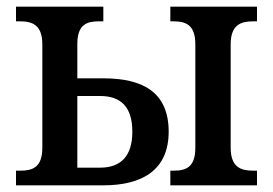

<svg xmlns="http://www.w3.org/2000/svg" viewBox="-20 -556 819 576"><path d="M491 0H751V-44H740C704 -44 672 -53 672 -113V-423C672 -483 704 -492 740 -492H751V-536H491V-492H500C537 -492 566 -482 566 -423V-113C566 -53 537 -44 500 -44H491ZM28 0H290C407 0 486 -46 486 -161C486 -282 405 -321 290 -321H212V-424C212 -483 241 -492 277 -492H290V-536H28V-492H40C76 -492 107 -482 107 -423V-113C107 -52 76 -44 40 -44H28ZM212 -53V-268H280C342 -268 377 -236 377 -161C377 -87 342 -53 280 -53Z"/></svg>

Font: Noto Serif SemiCondensed Medium
Style: Regular
Weight: 500
Width: 4
Designer: Monotype Design Team
Foundry: Monotype Imaging Inc.
Version: Version 2.014